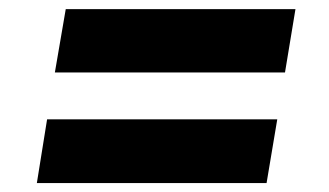

<svg xmlns="http://www.w3.org/2000/svg" viewBox="-20 -504 723 422"><path d="M100.6 -344.7 124.5 -483.9H629.4L606.4 -344.7ZM61 -101.6 83.5 -241.7H589.4L565.9 -101.6Z"/></svg>

Font: Inter 17pt ExtraBold
Style: Italic
Weight: 800
Italic angle: -9.3988°
Version: Version 4.001;git-66647c0bb